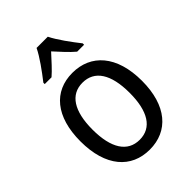

<svg xmlns="http://www.w3.org/2000/svg" viewBox="-225 -868 980 980"><g transform="rotate(-45 265.0 -378.0)"><path d="M123 -616V-606H172C199 -629 232 -666 264 -701C296 -666 327 -631 357 -606H407V-616C373 -659 327 -721 305 -766H224C203 -722 159 -662 123 -616ZM266 10C399 10 486 -88 486 -267C486 -449 396 -547 263 -547C130 -547 45 -449 45 -270C45 -88 133 10 266 10ZM265 -62C178 -62 131 -135 131 -269C131 -403 178 -475 264 -475C351 -475 398 -403 398 -268C398 -135 352 -62 265 -62Z"/></g></svg>

Font: Noto Sans Mono Condensed
Style: Regular
Weight: 400
Width: 3
Designer: Monotype Design Team
Foundry: Monotype Imaging Inc.
Version: Version 2.014